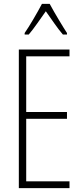

<svg xmlns="http://www.w3.org/2000/svg" viewBox="-20 -1035 425 989"><path d="M236 -1015H196C173 -971 131 -899 107 -865V-857H128C155 -888 190 -941 216 -977C244 -938 276 -889 304 -857H325V-865C309 -889 261 -968 236 -1015ZM338 -66V-101H115V-423H325V-458H115V-745H338V-780H77V-66Z"/></svg>

Font: Noto Sans Malayalam UI ExtraCondensed ExtraLight
Style: Regular
Weight: 200
Width: 2
Designer: Jelle Bosma - Monotype Design Team
Foundry: Monotype Imaging Inc.
Version: Version 2.104